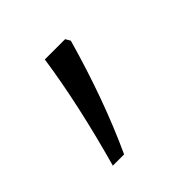

<svg xmlns="http://www.w3.org/2000/svg" viewBox="-83 -184 382 382"><g transform="rotate(-45 107.5 6.5)"><path d="M86.9 -116.2C76.2 -42.5 58.1 39.6 33.2 128.9H64.9C97.2 58.6 125.5 -19.5 149.9 -106L144 -116.2Z"/></g></svg>

Font: Open Sans 300
Style: Regular
Weight: 300
Foundry: Ascender Corporation
Version: Version 1.100;PS 001.100;hotconv 1.0.88;makeotf.lib2.5.64775